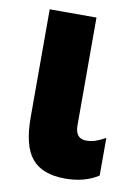

<svg xmlns="http://www.w3.org/2000/svg" viewBox="-70 -601 473 659"><g transform="rotate(10 167.0 -271.5)"><path d="M213 -178Q213 -131 251 -131Q268 -131 283 -136Q298 -141 318 -152V-21Q271 10 202 10Q123 10 86.5 -33.5Q50 -77 50 -176V-553H213Z"/></g></svg>

Font: Noto Sans UI CondBlack
Style: Regular
Weight: 900
Width: 3
Designer: Monotype Design Team
Foundry: Monotype Imaging Inc.
Version: Version 1.001